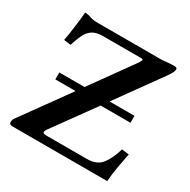

<svg xmlns="http://www.w3.org/2000/svg" viewBox="-150 -797 924 936"><g transform="rotate(30 312.0 -329.0)"><path d="M572 0H39Q20 0 20 -15Q20 -27 28 -38L219 -303H105V-342H247L417 -579Q422 -587 425.5 -594.5Q429 -602 415 -602H200Q163 -602 141.5 -587.5Q120 -573 108 -547Q96 -521 85 -486L46 -491Q52 -522 58.5 -570Q65 -618 68 -658Q87 -657 95.5 -653.5Q104 -650 115 -647.5Q126 -645 149 -645H506Q529 -647 544 -648.5Q559 -650 569 -650Q583 -650 587 -647.5Q591 -645 591 -640Q591 -632 586.5 -622Q582 -612 567 -591L388 -342H528V-303H360L193 -72Q183 -58 184.5 -51Q186 -44 209 -44H432Q489 -44 515.5 -80Q542 -116 557 -170L598 -165Q590 -126 582.5 -84Q575 -42 572 0Z"/></g></svg>

Font: Libertinus Serif SemiBold
Style: Regular
Weight: 600
Designer: Philipp H. Poll, Khaled Hosny
Foundry: Caleb Maclennan
Version: Version 7.051;RELEASE